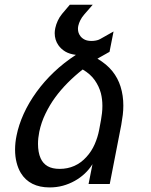

<svg xmlns="http://www.w3.org/2000/svg" viewBox="-20 -780 642 814"><path d="M190.4 14.6Q148.4 14.6 117.7 -0.7Q86.9 -16.1 68.4 -46.4Q56.6 -65.9 50.3 -91.1Q43.9 -116.2 43.9 -145.5Q43.9 -175.3 50.3 -205.6Q59.1 -250 80.3 -297.1Q101.6 -344.2 134.8 -390.1Q167 -434.6 208.5 -474.1Q250 -513.7 301.8 -547.4Q274.4 -550.8 256.6 -561.5Q238.8 -572.3 227.5 -588.4Q211.9 -610.8 211.9 -639.6Q211.9 -648.9 214.4 -661.1Q217.8 -676.8 224.9 -692.1Q231.9 -707.5 243.2 -721.2L275.9 -759.8H373L336.9 -718.3Q326.7 -706.5 320.6 -694.3Q314.5 -682.1 312 -670.9Q310.5 -664.1 310.5 -657.7Q310.5 -639.6 321.8 -625.5Q329.1 -616.7 340.1 -611.6Q351.1 -606.4 368.2 -606.4Q377 -606.4 386.7 -608.2Q396.5 -609.9 404.3 -614.3L461.4 -646.5L444.3 -560.1Q439 -557.1 437.5 -556.4Q436 -555.7 434.8 -554.9Q433.6 -554.2 430.7 -552.5Q427.7 -550.8 418.9 -545.9Q415.5 -543.9 413.3 -542.7Q411.1 -541.5 408.4 -540Q405.8 -538.6 402.3 -536.6Q398.9 -534.7 393.1 -531.2Q432.6 -507.8 456.3 -478.3Q480 -448.7 491.2 -412.6Q502.9 -375 502.9 -332.5Q502.9 -313 500.5 -292.7Q498 -272.5 494.1 -250.5L445.3 0H355.5L372.1 -84Q358.4 -62 339.1 -43.9Q319.8 -25.9 296.9 -13.2Q273.4 0 246.8 7.3Q220.2 14.6 190.4 14.6ZM232.9 -64Q266.6 -64 295.2 -76.7Q323.7 -89.4 346.2 -114.3Q368.2 -138.2 381.3 -168.2Q394.5 -198.2 400.4 -229.5L408.2 -271.5Q410.6 -285.6 412.4 -300.5Q414.1 -315.4 414.1 -331.1Q414.1 -359.4 407.7 -384.8Q399.9 -414.1 381.6 -440.2Q363.3 -466.3 330.6 -485.4Q296.9 -459 266.8 -428.7Q236.8 -398.4 213.4 -366.2Q190.9 -335.4 172.9 -298.3Q154.8 -261.2 146.5 -221.2Q141.1 -194.3 141.1 -169.9Q141.1 -152.8 143.8 -137.2Q146.5 -121.6 152.3 -108.9Q162.1 -86.9 181.9 -75.4Q201.7 -64 232.9 -64Z"/></svg>

Font: Hack
Style: Italic
Weight: 400
Italic angle: -11°
Monospace: yes
Designer: Christopher Simpkins
Foundry: Christopher Simpkins
Version: Version 2.019; ttfautohint (v1.4.1) -l 4 -r 80 -G 350 -x 0 -